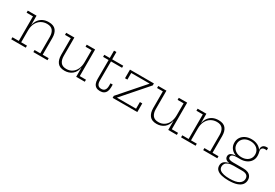

<svg xmlns="http://www.w3.org/2000/svg" viewBox="53 -1756 4388 3065"><g transform="rotate(30 2247.0 -223.0)"><path d="M211 -38H317.5V0H49.5V-38H167V-490.5H49.5V-528.5H211ZM563.5 -38V-341.5Q563.5 -415.5 530.2 -457.8Q497 -500 423.5 -500Q364.5 -500 316.2 -471.8Q268 -443.5 239.5 -389Q211 -334.5 211 -256.5L199.5 -362.5H214Q225 -415 254 -454.5Q283 -494 328.2 -516Q373.5 -538 434 -538Q525 -538 566.2 -487.5Q607.5 -437 607.5 -346.5V-38H717.5V0H457.5V-38Z M1246.5 -490.5H1136V-528.5H1290.5V-38H1405V0H1246.5ZM908 -528.5V-190.5Q908 -115.5 940.8 -72.2Q973.5 -29 1046.5 -29Q1105 -29 1150.2 -58.2Q1195.5 -87.5 1221 -141.8Q1246.5 -196 1246.5 -272.5L1259 -166H1244Q1229 -80 1172 -35Q1115 10 1034 10Q945 10 904.5 -41.5Q864 -93 864 -183.5V-490.5H757.5V-528.5Z M1604 -137.5Q1604 -86.5 1624.2 -59.5Q1644.5 -32.5 1688.5 -32.5Q1731 -32.5 1752 -59.8Q1773 -87 1773 -137.5V-184H1814V-137.5Q1814 -91 1800 -58.2Q1786 -25.5 1758 -8.5Q1730 8.5 1688 8.5Q1643.5 8.5 1615.5 -8.8Q1587.5 -26 1573.8 -58.8Q1560 -91.5 1560 -137.5L1561 -490.5H1459.5V-528.5H1561V-663.5H1605V-528.5H1809V-490.5H1605Z M1918.5 -37 2315.5 -490V-504.5L2374 -492L1978 -39.5V-23.5ZM2374 -528.5V-492H1977V-370H1933V-528.5ZM2329 -159.5H2373V0H1918.5V-37H2329Z M2943.5 -490.5H2833V-528.5H2987.5V-38H3102V0H2943.5ZM2605 -528.5V-190.5Q2605 -115.5 2637.8 -72.2Q2670.5 -29 2743.5 -29Q2802 -29 2847.2 -58.2Q2892.5 -87.5 2918 -141.8Q2943.5 -196 2943.5 -272.5L2956 -166H2941Q2926 -80 2869 -35Q2812 10 2731 10Q2642 10 2601.5 -41.5Q2561 -93 2561 -183.5V-490.5H2454.5V-528.5Z M3341.5 -38H3448V0H3180V-38H3297.5V-490.5H3180V-528.5H3341.5ZM3694 -38V-341.5Q3694 -415.5 3660.8 -457.8Q3627.5 -500 3554 -500Q3495 -500 3446.8 -471.8Q3398.5 -443.5 3370 -389Q3341.5 -334.5 3341.5 -256.5L3330 -362.5H3344.5Q3355.5 -415 3384.5 -454.5Q3413.5 -494 3458.8 -516Q3504 -538 3564.5 -538Q3655.5 -538 3696.8 -487.5Q3738 -437 3738 -346.5V-38H3848V0H3588V-38Z M4174.5 218.5Q4105 218.5 4050 205.5Q3995 192.5 3963.2 163Q3931.5 133.5 3931.5 84.5Q3931.5 35.5 3963.2 8.5Q3995 -18.5 4046 -26.5V-33.5L4133.5 -26.5Q4073.5 -26 4038 -11.5Q4002.5 3 3987 26.8Q3971.5 50.5 3971.5 79Q3971.5 118.5 3998.2 141.5Q4025 164.5 4071.2 174.5Q4117.5 184.5 4176.5 184.5Q4295.5 184.5 4349.5 150.2Q4403.5 116 4403.5 59.5Q4403.5 -26.5 4290 -26.5H4085.5Q4028 -26.5 3996.8 -47Q3965.5 -67.5 3965.5 -106Q3965.5 -142.5 3994.8 -162Q4024 -181.5 4079.5 -183.5V-194.5L4172 -171H4108.5Q4058.5 -171 4033 -157.5Q4007.5 -144 4007.5 -117Q4007.5 -92 4030 -80.2Q4052.5 -68.5 4098.5 -68.5H4289.5Q4339.5 -68.5 4374.5 -53.2Q4409.5 -38 4427.5 -9.8Q4445.5 18.5 4445.5 58.5Q4445.5 104.5 4418.8 140.8Q4392 177 4332.5 197.8Q4273 218.5 4174.5 218.5ZM4172 -171Q4110.5 -171 4062.2 -193.8Q4014 -216.5 3986.2 -257.5Q3958.5 -298.5 3958.5 -353.5Q3958.5 -409 3986 -450.5Q4013.5 -492 4061.5 -515Q4109.5 -538 4172 -538Q4237.5 -538 4287.8 -512.5Q4338 -487 4363 -441.5Q4374.5 -423 4380 -401Q4385.5 -379 4385.5 -353.5Q4385.5 -298.5 4358 -257.5Q4330.5 -216.5 4282.2 -193.8Q4234 -171 4172 -171ZM4172 -207Q4221.5 -207 4260 -225.2Q4298.5 -243.5 4320.2 -276.5Q4342 -309.5 4342 -353.5Q4342 -398 4320.2 -431.5Q4298.5 -465 4260 -483.5Q4221.5 -502 4172 -502Q4122.5 -502 4083.8 -483.5Q4045 -465 4023 -431.5Q4001 -398 4001 -353.5Q4001 -309.5 4023.5 -276.5Q4046 -243.5 4084.5 -225.2Q4123 -207 4172 -207ZM4385.5 -353.5 4366.5 -412 4346.5 -449.5 4359 -454.5Q4357.5 -459.5 4356.8 -464.8Q4356 -470 4356 -475Q4356 -493.5 4365.5 -510.5Q4375 -527.5 4394.2 -538Q4413.5 -548.5 4443 -548.5Q4450 -548.5 4455.8 -547.8Q4461.5 -547 4468 -546V-503.5Q4459.5 -505 4452.5 -505.8Q4445.5 -506.5 4438 -506.5Q4413 -506.5 4398.5 -498.2Q4384 -490 4377.8 -477.8Q4371.5 -465.5 4371.5 -453Q4371.5 -439.5 4375 -426.5Q4378.5 -413.5 4382 -396.2Q4385.5 -379 4385.5 -353.5Z"/></g></svg>

Font: Hepta Slab ExtraLight Light
Style: Regular
Weight: 300
Version: Version 1.100